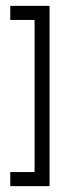

<svg xmlns="http://www.w3.org/2000/svg" viewBox="-20 -635 248 655"><path d="M15 -615V-567H98V-48H15V0H149V-615Z"/></svg>

Font: Modon Arabic
Style: Regular
Weight: 400
Designer: Ahmedzaza
Foundry: Ahmedzaza
Version: Version 2.010